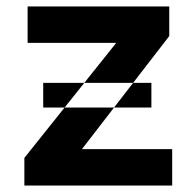

<svg xmlns="http://www.w3.org/2000/svg" viewBox="-20 -568 602 591"><path d="M337 -435V-436H65V-548H501V-457L233 -110V-109H510V3H55V-82ZM446 -313H113V-237H446Z"/></svg>

Font: Sinter Bold
Style: Regular
Weight: 700
Foundry: Adobe & rsms
Version: Version 1.000